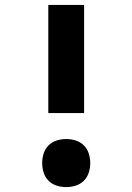

<svg xmlns="http://www.w3.org/2000/svg" viewBox="-20 -755 540 783"><path d="M177 -294V-735H323V-294ZM250 8Q230 8 211 2Q192 -4 178 -18Q164 -32 158 -51Q152 -70 152 -90Q152 -110 158 -129Q164 -148 178 -162Q192 -176 211 -182Q230 -188 250 -188Q270 -188 289 -182Q308 -176 322 -162Q336 -148 342 -129Q348 -110 348 -90Q348 -70 342 -51Q336 -32 322 -18Q308 -4 289 2Q270 8 250 8Z"/></svg>

Font: Iosevka Aile Heavy
Style: Regular
Weight: 900
Designer: Belleve Invis
Foundry: Belleve Invis
Version: Version 31.1.0; ttfautohint (v1.8.4)